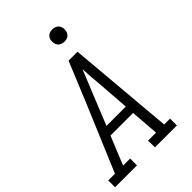

<svg xmlns="http://www.w3.org/2000/svg" viewBox="-283 -1045 1153 1153"><g transform="rotate(-45 293.5 -468.5)"><path d="M173 0H-13V-58H44L226 -490L327 -735H403L462 -58H512V0H326L325 -58H393L379 -239H187L113 -58H173ZM375 -297 361 -490Q357 -527 354.5 -564.5Q352 -602 350 -640Q334 -602 319.5 -564.5Q305 -527 289 -490L211 -297ZM391 -833Q378 -833 367 -837.5Q356 -842 348.5 -851Q341 -860 339 -872.5Q337 -885 339 -898Q340 -906 345 -914.5Q350 -923 357.5 -928Q365 -933 373.5 -935Q382 -937 390 -937Q403 -937 414.5 -932.5Q426 -928 433 -919Q440 -910 442.5 -897.5Q445 -885 442 -872Q441 -864 436 -855.5Q431 -847 424 -842Q417 -837 408 -835Q399 -833 391 -833Z"/></g></svg>

Font: Iosevka HT Light Extended
Style: Italic
Weight: 300
Width: 7
Italic angle: -9°
Monospace: yes
Designer: Belleve Invis
Foundry: Belleve Invis
Version: Version 32.3.0; ttfautohint (v1.8.4)